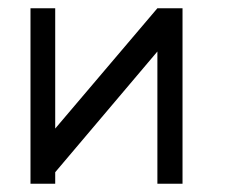

<svg xmlns="http://www.w3.org/2000/svg" viewBox="-20 -496 580 466"><path d="M423 -50H362V-371L114 -78V-50H54V-476H114V-184L362 -476H423Z"/></svg>

Font: ibm3270
Style: Regular
Weight: 400
Monospace: yes
Version: Version 2.0.3